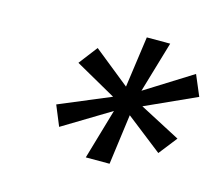

<svg xmlns="http://www.w3.org/2000/svg" viewBox="-59 -761 538 468"><g transform="rotate(15 210.0 -527.5)"><path d="M191 -367 228 -494 109 -422 88 -473 217 -527 114 -585 150 -632 241 -559 259 -688H318L280 -559L398 -633L420 -581L292 -523L395 -469L359 -423L268 -494L251 -367Z"/></g></svg>

Font: Saira Condensed Medium
Style: Italic
Weight: 500
Width: 3
Italic angle: -12°
Designer: Hector Gatti with collaboration of the Omnibus-Type team
Foundry: Omnibus-Type
Version: Version 1.101